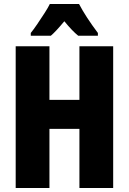

<svg xmlns="http://www.w3.org/2000/svg" viewBox="-20 -947 649 967"><path d="M550 0H380V-298H229V0H59V-714H229V-444H380V-714H550ZM378 -927Q412 -862 473 -781V-767H374Q344 -791 304 -840Q260 -787 236 -767H135V-781Q149 -798 168 -826Q187 -854 205 -882Q223 -910 231 -927Z"/></svg>

Font: Noto Sans ExtraCondensed Black
Style: Regular
Weight: 900
Width: 2
Designer: Monotype Design Team
Foundry: Monotype Imaging Inc.
Version: Version 2.013; ttfautohint (v1.8.4.7-5d5b)